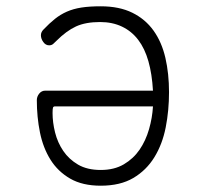

<svg xmlns="http://www.w3.org/2000/svg" viewBox="-20 -580 640 610"><path d="M136 -436Q125 -436 117.5 -446.5Q110 -457 110 -468Q110 -473 112 -477.5Q114 -482 118 -486Q137 -506 154.5 -520Q172 -534 192.5 -543Q213 -552 238.5 -556Q264 -560 300 -560Q359 -560 400.5 -539.5Q442 -519 468 -482.5Q494 -446 505.5 -396Q517 -346 517 -287Q517 -229 506.5 -175.5Q496 -122 470.5 -80.5Q445 -39 403.5 -14.5Q362 10 300 10Q242 10 203 -12.5Q164 -35 140.5 -72.5Q117 -110 107 -159Q97 -208 97 -262Q97 -273 104.5 -282.5Q112 -292 124 -292H466Q463 -345 451.5 -385.5Q440 -426 419 -453.5Q398 -481 367.5 -495.5Q337 -510 298 -510Q252 -510 221.5 -496Q191 -482 159 -450Q154 -445 149 -440.5Q144 -436 136 -436ZM466 -242H155Q150 -242 148.5 -238.5Q147 -235 147 -221Q147 -191 155 -159Q163 -127 181 -100.5Q199 -74 228 -57Q257 -40 300 -40Q343 -40 373.5 -58Q404 -76 423.5 -104.5Q443 -133 453.5 -169.5Q464 -206 466 -242Z"/></svg>

Font: Maple Mono Thin
Style: Regular
Weight: 250
Monospace: yes
Designer: subframe7536
Version: Version 7.000